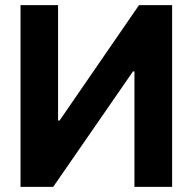

<svg xmlns="http://www.w3.org/2000/svg" viewBox="-20 -727 749 747"><path d="M205.9 -707V-258.1H211.8L520.8 -707H649.6V0H503.1V-449.1H497.4L187 0H59.9V-707Z"/></svg>

Font: Pretendard JP Variable
Style: Regular
Weight: 400
Designer: Base glyphs from Inter by Rasmus Andersson; Hangul glyphs from Noto Sans CJK(Source Han Sans) by Jang Soo-young and Kang
Foundry: Kil Hyung-jin
Version: Version 1.307;Glyphs 3.2 (3192)